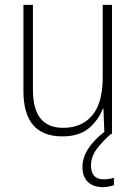

<svg xmlns="http://www.w3.org/2000/svg" viewBox="-20 -549 562 787"><path d="M439 -529V0H408L404 -103H401Q385 -59 345.5 -24.5Q306 10 235 10Q76 10 76 -176V-529H115V-182Q115 -101 146.5 -63Q178 -25 239 -25Q315 -25 358 -76Q401 -127 401 -232V-529ZM353 129Q353 186 405 186Q418 186 429.5 184Q441 182 447 180V210Q439 213 427 215.5Q415 218 401 218Q363 218 340.5 197Q318 176 318 135Q318 97 342 60Q366 23 411 -11L435 0Q399 31 376 62.5Q353 94 353 129Z"/></svg>

Font: Noto Sans Gujarati SemiCondensed ExtraLight
Style: Regular
Weight: 200
Width: 4
Designer: Jelle Bosma - Monotype Design Team, Universal Thirst
Foundry: Monotype Imaging Inc.
Version: Version 2.106; ttfautohint (v1.8.4.7-5d5b)